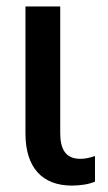

<svg xmlns="http://www.w3.org/2000/svg" viewBox="-20 -559 333 593"><path d="M202.1 14.2C227.1 14.2 254.4 10.3 273.4 2V-77.1C258.8 -72.3 244.6 -68.4 228.5 -68.4C182.1 -68.4 166 -98.6 166 -148.9V-539.1H58.6V-147C58.6 -41 110.8 14.2 202.1 14.2Z"/></svg>

Font: Winston Medium
Style: Regular
Weight: 500
Designer: Vernon Adams, Kim Jin-seong, David Berlow, Cristiano Sobral
Foundry: The Winston Project Authors
Version: Version 3.004